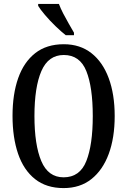

<svg xmlns="http://www.w3.org/2000/svg" viewBox="-20 -951 651 981"><path d="M305 10Q217 10 159 -36Q101 -82 72.5 -165Q44 -248 44 -359Q44 -470 73 -552Q102 -634 160 -679.5Q218 -725 306 -725Q389 -725 447 -679.5Q505 -634 535.5 -551.5Q566 -469 566 -358Q566 -247 535.5 -164.5Q505 -82 447 -36Q389 10 305 10ZM305 -45Q388 -45 421 -128Q454 -211 454 -358Q454 -506 421 -588Q388 -670 306 -670Q227 -670 191.5 -588Q156 -506 156 -358Q156 -211 191 -128Q226 -45 305 -45ZM316 -771Q293 -789 263.5 -817.5Q234 -846 209.5 -875Q185 -904 175 -921V-931H281Q289 -909 303 -882Q317 -855 332 -829Q347 -803 358 -784V-771Z"/></svg>

Font: Noto Serif Lao ExtraCondensed Medium
Style: Regular
Weight: 500
Width: 2
Designer: Monotype Design Team
Foundry: Monotype Imaging Inc.
Version: Version 2.003; ttfautohint (v1.8.4.7-5d5b)